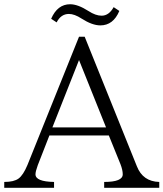

<svg xmlns="http://www.w3.org/2000/svg" viewBox="-23 -899 774 909"><path d="M351.1 -725.1H377.9L625 -111.8Q653.3 -39.6 731 -37.6V-9.8H470.2V-37.6Q558.1 -37.6 558.1 -73.7Q558.1 -93.8 547.4 -121.6L492.2 -257.8H210.9L155.8 -116.7Q145 -86.9 145 -73.7Q145 -39.1 232.9 -37.6V-9.8H-2.9V-37.6Q43 -37.6 64.9 -53.7Q86.9 -69.8 106.9 -117.7ZM351.1 -614.7 225.1 -295.9H479ZM219.2 -810.1Q249 -878.9 309.1 -878.9Q345.7 -878.9 396 -846.7Q429.7 -824.7 458 -824.7Q492.7 -824.7 515.1 -865.2L542 -847.2Q513.2 -778.8 452.1 -778.8Q413.6 -778.8 363.3 -811Q329.6 -833 303.2 -833Q265.6 -833 245.1 -793Z"/></svg>

Font: I.Ming
Style: Regular
Weight: 400
Designer: Ichiten Fonts Project
Version: Version 5.10 Mar 24, 2018